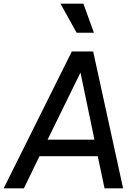

<svg xmlns="http://www.w3.org/2000/svg" viewBox="-47 -1025 739 1045"><path d="M-27 0 344 -745H460L623 0H522L485 -175H168L83 0ZM212 -265H467L391 -630ZM370 -847 282 -1005H407L464 -847Z"/></svg>

Font: Plus Jakarta Sans Medium
Style: Italic
Weight: 500
Italic angle: -8°
Designer: Gumpita Rahayu
Foundry: Tokotype
Version: Version 2.071; ttfautohint (v1.8.4.7-5d5b);gftools[0.9.29]